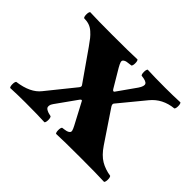

<svg xmlns="http://www.w3.org/2000/svg" viewBox="-101 -598 763 763"><g transform="rotate(45 280.5 -217.0)"><path d="M17.1 2Q12.7 -2.4 12.7 -15.1Q12.7 -27.8 17.1 -32.2Q86.9 -41.5 116.2 -79.1L208 -192.9Q215.8 -201.7 210.9 -208L122.1 -335Q109.4 -353 101.6 -362.8Q93.8 -372.6 82.3 -382.8Q70.8 -393.1 57.9 -397.5Q44.9 -401.9 28.8 -401.9Q24.4 -406.2 24.4 -418.9Q24.4 -431.6 28.8 -436Q68.8 -434.1 154.8 -434.1Q254.9 -434.1 294.9 -436Q299.3 -431.6 299.3 -418.9Q299.3 -406.2 294.9 -401.9Q277.8 -399.9 270.8 -398.7Q263.7 -397.5 258.3 -393.1Q252.9 -388.7 255.1 -381.1Q257.3 -373.5 265.1 -359.9L310.1 -284.2Q313 -279.3 316.4 -278.8Q319.8 -278.3 321.8 -282.2L376 -358.9Q390.6 -380.4 385 -389.9Q379.4 -399.4 352.1 -401.9Q347.7 -406.2 347.7 -418.9Q347.7 -431.6 352.1 -436Q392.1 -434.1 452.1 -434.1Q496.1 -434.1 536.1 -436Q540.5 -431.6 540.5 -418.9Q540.5 -406.2 536.1 -401.9Q476.1 -396 440.9 -353L352.1 -245.1Q348.1 -239.7 354 -230L441.9 -99.1Q464.4 -65.9 488.8 -51.5Q513.2 -37.1 544.9 -32.2Q549.3 -27.8 549.3 -15.1Q549.3 -2.4 544.9 2Q504.9 0 411.1 0Q314.9 0 274.9 2Q270.5 -2.4 270.5 -15.1Q270.5 -27.8 274.9 -32.2Q290.5 -34.2 297.1 -35.9Q303.7 -37.6 308.3 -41.7Q313 -45.9 311.3 -52.7Q309.6 -59.6 303.2 -71.8L254.9 -163.1Q251.5 -168.5 245.1 -160.2L183.1 -73.2Q176.8 -64.5 176 -57.6Q175.3 -50.8 177.5 -46.9Q179.7 -43 186.5 -39.6Q193.4 -36.1 197.8 -35.2Q202.1 -34.2 210 -32.2Q214.4 -27.8 214.4 -15.1Q214.4 -2.4 210 2Q169.9 0 100.1 0Q57.1 0 17.1 2Z"/></g></svg>

Font: Common Serif
Style: Bold
Weight: 700
Designer: Philipp H. Poll, Khaled Hosny
Foundry: Stefan Peev, Context Ltd.
Version: Version 1.026